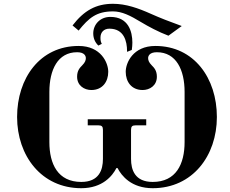

<svg xmlns="http://www.w3.org/2000/svg" viewBox="-20 -972 1212 1011"><path d="M70 -356C70 -152 198 19 408 19C520 19 572 -46 593 -87H599C620 -46 672 19 784 19C994 19 1122 -152 1122 -356C1122 -560 1002 -730 798 -730C680 -730 642 -641 642 -594C642 -542 672 -498 731 -498C768 -498 806 -521 806 -568C806 -600 792 -615 779 -628C763 -644 760 -656 760 -666C760 -677 767 -697 806 -697C908 -697 952 -604 952 -488V-224C952 -108 907 -14 784 -14C690 -14 670 -78 670 -135V-288C670 -306 676 -312 694 -312H750V-344H442V-312H498C516 -312 522 -306 522 -288V-135C522 -78 502 -14 408 -14C285 -14 240 -108 240 -224V-488C240 -604 284 -697 386 -697C425 -697 432 -677 432 -666C432 -656 429 -644 413 -628C400 -615 386 -600 386 -568C386 -521 424 -498 461 -498C520 -498 550 -542 550 -594C550 -641 512 -730 394 -730C190 -730 70 -560 70 -356ZM362 -838 394 -811C448 -878 488 -912 575 -912C622 -912 666 -890 722 -856C762 -832 814 -804 867 -784L937 -835C873 -858 822 -878 775 -899C708 -929 643 -952 575 -952C485 -952 422 -916 362 -838ZM471 -796C471 -770 481 -748 498 -732L516 -741C510 -753 509 -760 509 -774C509 -802 527 -821 556 -821C633 -821 649 -755 649 -703V-699L674 -709C676 -723 677 -737 677 -748C677 -806 656 -883 561 -883C506 -883 471 -842 471 -796Z"/></svg>

Font: Old Standard
Style: Bold
Weight: 700
Designer: Alexey Kryukov <alexios@thessalonica.org.ru>
Version: Version 2.0.2